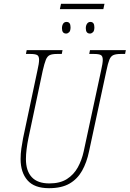

<svg xmlns="http://www.w3.org/2000/svg" viewBox="-20 -977 680 1007"><path d="M294 -929 300 -957H528L522 -929ZM327 -801Q305 -801 305 -829Q305 -843 311 -852.5Q317 -862 329 -862Q350 -862 350 -834Q350 -815 342.5 -808Q335 -801 327 -801ZM452 -801Q430 -801 430 -829Q430 -843 436.5 -852.5Q443 -862 454 -862Q475 -862 475 -834Q475 -815 467.5 -808Q460 -801 452 -801ZM237 10Q160 10 124 -31.5Q88 -73 88 -143Q88 -170 92 -198Q96 -226 101 -252L176 -606Q185 -645 185 -663Q185 -683 174.5 -688.5Q164 -694 139 -694H116L120 -714H308L304 -694H279Q254 -694 241 -688Q228 -682 220.5 -663.5Q213 -645 204 -606L129 -252Q123 -223 119.5 -194.5Q116 -166 116 -143Q116 -81 146.5 -48Q177 -15 239 -15Q295 -15 331 -38Q367 -61 388 -99Q409 -137 419 -183L510 -606Q519 -645 519 -663Q519 -683 508.5 -688.5Q498 -694 473 -694H448L452 -714H640L636 -694H613Q588 -694 574.5 -688Q561 -682 553.5 -663.5Q546 -645 538 -606L447 -183Q435 -125 410.5 -81.5Q386 -38 344.5 -14Q303 10 237 10Z"/></svg>

Font: Noto Serif ExtraCondensed Thin
Style: Italic
Weight: 100
Width: 2
Italic angle: -12°
Designer: Monotype Design Team
Foundry: Monotype Imaging Inc.
Version: Version 2.013